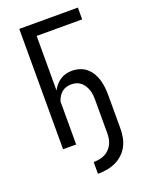

<svg xmlns="http://www.w3.org/2000/svg" viewBox="-171 -818 841 1102"><g transform="rotate(-20 250.0 -267.0)"><path d="M230 201Q258 201 285 196.5Q312 192 337.5 180.5Q363 169 383.5 150Q404 131 417 106.5Q430 82 435 54.5Q440 27 440 0V-203Q440 -226 437.5 -249.5Q435 -273 428.5 -296Q422 -319 410 -339.5Q398 -360 380 -375.5Q362 -391 339 -398.5Q316 -406 292 -406Q273 -406 254.5 -401.5Q236 -397 220 -386.5Q204 -376 191.5 -361.5Q179 -347 170 -330V-663H448V-735H90V0H170V-263Q175 -278 183 -291.5Q191 -305 203 -315Q215 -325 230.5 -329.5Q246 -334 261 -334Q277 -334 292 -329.5Q307 -325 319 -315Q331 -305 339 -291.5Q347 -278 352 -263.5Q357 -249 358.5 -233.5Q360 -218 360 -203V0Q360 17 357 34.5Q354 52 346 67.5Q338 83 325.5 95.5Q313 108 297.5 115.5Q282 123 265 126Q248 129 230 129Z"/></g></svg>

Font: Iosevka SS09
Style: Regular
Weight: 400
Monospace: yes
Designer: Belleve Invis
Foundry: Belleve Invis
Version: Version 5.2.1; ttfautohint (v1.8.3)